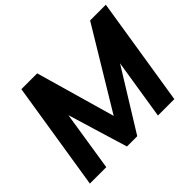

<svg xmlns="http://www.w3.org/2000/svg" viewBox="-149 -940 1175 1175"><g transform="rotate(-45 438.5 -352.5)"><path d="M33 0ZM33 0 145 -705H282L429 -190L740 -705H876L764 0H622L684 -390L443 0H354L236 -389L175 0Z"/></g></svg>

Font: Winston
Style: Bold Italic
Weight: 700
Italic angle: -9°
Designer: Original fonts by Vernon Adams / Changes by Cristiano Sobral
Foundry: Original fonts by Vernon Adams / Changes by Cristiano Sobral
Version: Version 2.503;July 17, 2020;FontCreator 13.0.0.2655 64-bit